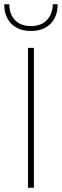

<svg xmlns="http://www.w3.org/2000/svg" viewBox="-31 -886 292 906"><path d="M241 -866Q241 -808 207.5 -774Q174 -740 115 -740Q56 -740 22.5 -774Q-11 -808 -11 -866H13Q13 -819 40 -791Q67 -763 115 -763Q163 -763 190 -791Q217 -819 218 -866ZM129 -660V0H101V-660Z"/></svg>

Font: Elaine Sans ExtraLight
Style: Regular
Weight: 275
Designer: Wei Huang
Foundry: Wei Huang
Version: Version 2.001;December 24, 2019;FontCreator 12.0.0.2547 64-b